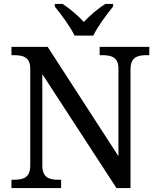

<svg xmlns="http://www.w3.org/2000/svg" viewBox="-20 -951 803 971"><path d="M357 -771H452C473 -816 521 -880 552 -918V-931H513C475 -908 434 -872 404 -840C374 -872 334 -908 296 -931H257V-918C288 -880 336 -816 357 -771ZM38 0H289V-42H276C231 -42 194 -51 194 -114V-576L569 0H640V-600C640 -663 677 -672 722 -672H735V-714H484V-672H497C541 -672 579 -663 579 -604V-161L221 -714H38V-672H51C95 -672 133 -663 133 -604V-114C133 -51 96 -42 51 -42H38Z"/></svg>

Font: Noto Fangsong KSS Rotated
Style: Regular
Weight: 400
Designer: LIU Zhao, ZHANG Congyu, Kushim JIANG
Foundry: Guyu Beijing Co. Ltd.
Version: Version 1.000;November 16, 2022;FontCreator 11.5.0.2427 64-b